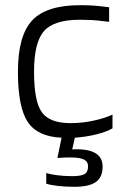

<svg xmlns="http://www.w3.org/2000/svg" viewBox="-20 -524 484 739"><path d="M375 117Q375 158 349 176.5Q323 195 266 195Q231 195 202 191.5Q173 188 158 183V142Q173 147 200.5 150.5Q228 154 258 154Q292 154 305.5 146Q319 138 319 116Q319 98 303 90Q287 82 250 82Q243 82 235.5 82Q228 82 201 84L217 6Q124 2 86.5 -55Q49 -112 49 -248Q49 -386 103.5 -445Q158 -504 288 -504Q317 -504 340 -502.5Q363 -501 400 -496V-440Q351 -446 331.5 -447Q312 -448 288 -448Q187 -448 149 -404Q111 -360 111 -248Q111 -134 141 -92Q171 -50 252 -50Q295 -50 339.5 -59.5Q384 -69 413 -83V-30Q391 -17 351.5 -7Q312 3 268 6L258 51Q316 48 345.5 64.5Q375 81 375 117Z"/></svg>

Font: Blinker Light
Style: Regular
Weight: 300
Designer: Juergen Huber
Foundry: supertype
Version: Version 1.017;hotconv 1.0.117;makeotfexe 2.5.65602